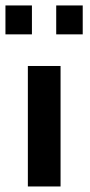

<svg xmlns="http://www.w3.org/2000/svg" viewBox="-47 -674 326 694"><path d="M53.7 0V-435.5H171.9V0ZM-27.3 -549.8V-654.3H68.4V-549.8ZM156.2 -549.8V-654.3H252V-549.8Z"/></svg>

Font: Padauk Book
Style: Bold
Weight: 700
Designer: Debbi Hosken, Becca Hirsbrunner Spalinger
Foundry: SIL International
Version: Version 5.000